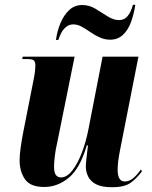

<svg xmlns="http://www.w3.org/2000/svg" viewBox="-20 -773 634 803"><path d="M449 10Q405 10 381.5 -2.5Q358 -15 348.5 -35Q339 -55 339 -76Q339 -87 341 -105.5Q343 -124 345 -141Q347 -158 348 -165H343Q315 -69 268 -30Q221 9 165 9Q106 9 84 -24Q62 -57 62 -102Q62 -125 66.5 -156.5Q71 -188 76 -214L120 -437Q125 -462 126.5 -476Q128 -490 128 -498Q128 -513 122.5 -519.5Q117 -526 93 -526H73L75 -536H292L219 -175Q212 -146 209 -118.5Q206 -91 206 -77Q206 -52 213.5 -41.5Q221 -31 235 -31Q260 -31 282.5 -60Q305 -89 322.5 -135Q340 -181 350 -233L409 -536H559L482 -145Q472 -95 472 -63Q472 -14 502 -14Q521 -14 538 -28.5Q555 -43 569 -64L574 -57Q553 -28 527 -9Q501 10 449 10ZM441 -607Q418 -607 397 -616.5Q376 -626 357.5 -639Q339 -652 321.5 -661.5Q304 -671 287 -671Q269 -671 256 -660Q243 -649 235.5 -634Q228 -619 224 -606H214Q219 -643 233 -676.5Q247 -710 269.5 -731Q292 -752 324 -752Q353 -752 379 -736.5Q405 -721 429.5 -705Q454 -689 478 -689Q500 -689 514 -706Q528 -723 536 -753H546Q540 -714 528 -681Q516 -648 494.5 -627.5Q473 -607 441 -607Z"/></svg>

Font: Noto Serif Display ExtraCondensed ExtraBold
Style: Italic
Weight: 800
Width: 2
Italic angle: -12°
Designer: Monotype Design Team
Foundry: Monotype Imaging Inc.
Version: Version 2.009